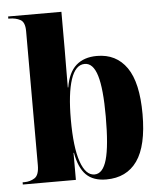

<svg xmlns="http://www.w3.org/2000/svg" viewBox="-54 -807 729 865"><g transform="rotate(-5 310.5 -375.0)"><path d="M392 10Q333 10 301 -22Q269 -54 257 -122H255V0H15V-10H23Q49 -10 69.5 -23Q90 -36 90 -81V-687Q90 -728 69 -739Q48 -750 21 -750H15V-760H256V-591Q256 -562 255.5 -517Q255 -472 255 -418H257Q268 -485 303.5 -516.5Q339 -548 398 -548Q485 -548 532.5 -480Q580 -412 580 -269Q580 -126 532 -58Q484 10 392 10ZM341 -17Q379 -17 396.5 -78.5Q414 -140 414 -273Q414 -399 396 -458Q378 -517 340 -517Q298 -517 277 -453.5Q256 -390 256 -273Q256 -147 278.5 -82Q301 -17 341 -17Z"/></g></svg>

Font: Noto Serif Display SemiCondensed ExtraBold
Style: Regular
Weight: 800
Width: 4
Designer: Monotype Design Team
Foundry: Monotype Imaging Inc.
Version: Version 2.009